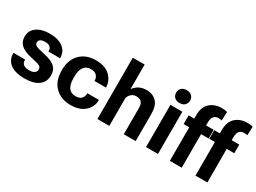

<svg xmlns="http://www.w3.org/2000/svg" viewBox="-45 -1385 2701 2028"><g transform="rotate(30 1305.0 -371.0)"><path d="M31.2 -162.4V-157Q31.2 -74.7 92.4 -30Q153.6 14.6 265.1 14.6Q377.4 14.6 435.9 -30Q494.4 -74.7 494.4 -153.3Q494.4 -219.7 452.3 -257.3Q410.2 -294.9 320.6 -313.2Q234.6 -330.8 211.7 -344.1Q188.7 -357.4 188.7 -380.1Q188.7 -402.6 206.8 -416.3Q224.9 -429.9 264.9 -429.9Q305.2 -429.9 324.5 -413.1Q343.8 -396.2 343.8 -366.7V-358.6H485.8V-364.3Q485.8 -440.9 425.7 -485.5Q365.5 -530 265.4 -530Q165 -530 106 -487.2Q46.9 -444.3 46.9 -370.6Q46.9 -309.1 88.5 -270.4Q130.1 -231.7 220.5 -213.1Q305.2 -195.3 327.9 -182.6Q350.6 -169.9 350.6 -143.1Q350.6 -116.7 328.7 -100.7Q306.9 -84.7 264.6 -84.7Q222.7 -84.7 198.2 -101.3Q173.8 -117.9 173.8 -154.1V-161.9Z M565.4 -250Q565.4 -128.2 637.2 -56.8Q709 14.6 827.1 14.6Q939.5 14.6 1000.4 -42.7Q1061.3 -100.1 1061.3 -176.5V-182.6H920.2V-177.2Q920.2 -143.8 898.9 -118.3Q877.7 -92.8 825.7 -92.8Q768.6 -92.8 741.2 -133.2Q713.9 -173.6 713.9 -241.9V-273.7Q713.9 -341.8 742.1 -382.1Q770.3 -422.4 825.9 -422.4Q873.3 -422.4 896.9 -398.6Q920.4 -374.8 920.4 -338.9V-332.5H1061.8L1061 -341.3Q1056.9 -418 998 -474Q939.2 -530 827.1 -530Q708.7 -530 637.1 -458.7Q565.4 -387.5 565.4 -265.6Z M1148.4 0H1293.5V-341.3Q1305.9 -376.2 1329.7 -395Q1353.5 -413.8 1387.5 -413.8Q1425.3 -413.8 1447.8 -392.6Q1470.2 -371.3 1470.2 -321V0H1615.2V-329.3Q1615.2 -433.1 1568.1 -479.2Q1521 -525.4 1448.7 -525.4Q1392.6 -525.4 1354.4 -503.4Q1316.2 -481.4 1293.2 -447.3V-747.6H1148.4Z M1741.5 0H1887V-515.1H1741.5ZM1729 -658Q1729 -624.8 1751 -602.2Q1772.9 -579.6 1814 -579.6Q1855.2 -579.6 1877.3 -602.2Q1899.4 -624.8 1899.4 -658Q1899.4 -690.9 1877.3 -713.4Q1855.2 -735.8 1814.2 -735.8Q1773.2 -735.8 1751.1 -713.4Q1729 -690.9 1729 -658Z M2032 0H2176.8V-460.7L2176.5 -471.2V-553.5Q2176.5 -600.8 2196.2 -624.4Q2215.8 -647.9 2250.7 -647.9Q2262.2 -647.9 2272.8 -646.5Q2283.4 -645 2292.7 -643.1L2297.1 -749.5Q2283.4 -753.4 2266.1 -755.4Q2248.8 -757.3 2230 -757.3Q2144 -757.3 2088 -707.3Q2032 -657.2 2032 -556.6ZM1963.6 -409.4H2268.8V-515.1H2106.2H2087.4H1963.6ZM2344.5 0H2489.3V-460.7L2489 -471.2V-553.5Q2489 -600.8 2508.7 -624.4Q2528.3 -647.9 2563.2 -647.9Q2574.7 -647.9 2585.3 -646.5Q2595.9 -645 2605.2 -643.1L2609.6 -749.5Q2595.9 -753.4 2578.6 -755.4Q2561.3 -757.3 2542.5 -757.3Q2456.5 -757.3 2400.5 -707.3Q2344.5 -657.2 2344.5 -556.6ZM2276.1 -409.4H2581.3V-515.1H2418.7H2399.9H2276.1Z"/></g></svg>

Font: Roboto Flex
Style: Regular
Weight: 400
Designer: Berlow after Robertson
Foundry: Google
Version: Version 3.200;gftools[0.9.32]